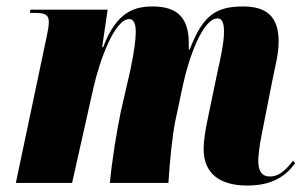

<svg xmlns="http://www.w3.org/2000/svg" viewBox="-20 -566 951 594"><path d="M745 8C825 8 865 -23 893 -61L887 -69C870 -49 849 -20 815 -20C793 -20 779 -33 779 -68C779 -86 783 -117 790 -152L823 -319C830 -356 842 -396 842 -438C842 -518 801 -546 732 -546C646 -546 607 -517 567 -413H564C564 -419 564 -428 564 -436C563 -505 534 -546 453 -546C397 -546 341 -531 299 -420H296L313 -536H74L73 -526H90C123 -526 131 -518 131 -497C131 -481 126 -462 123 -446L29 0H203L269 -294C289 -382 335 -507 380 -507C398 -507 400 -482 400 -467C400 -445 396 -410 383 -348L354 -222C342 -165 326 -68 320 0H501C505 -65 513 -145 522 -190L546 -303C564 -387 607 -509 653 -509C672 -509 673 -483 673 -466C673 -433 660 -375 654 -349L624 -205C615 -161 610 -132 610 -105C610 -29 660 8 745 8Z"/></svg>

Font: Noto Serif Display Condensed Black
Style: Italic
Weight: 900
Width: 3
Italic angle: -12°
Designer: Monotype Design Team
Foundry: Monotype Imaging Inc.
Version: Version 2.009